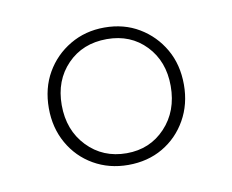

<svg xmlns="http://www.w3.org/2000/svg" viewBox="-46 -742 491 406"><g transform="rotate(-10 200.0 -538.5)"><path d="M200 -391Q159 -391 126 -410Q93 -429 74 -462.5Q55 -496 55 -538Q55 -581 74 -614Q93 -647 126 -666.5Q159 -686 200 -686Q242 -686 274.5 -666.5Q307 -647 326 -614Q345 -581 345 -538Q345 -496 326 -462.5Q307 -429 274.5 -410Q242 -391 200 -391ZM201 -416Q251 -416 284 -451Q317 -486 317 -540Q317 -593 284.5 -627Q252 -661 201 -661Q149 -661 116 -627Q83 -593 83 -540Q83 -486 116.5 -451Q150 -416 201 -416Z"/></g></svg>

Font: Outfit Thin Thin
Style: Regular
Weight: 250
Version: Version 1.100;gftools[0.9.27]